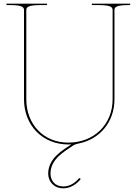

<svg xmlns="http://www.w3.org/2000/svg" viewBox="-20 -780 740 1040"><path d="M600 -725C600 -739.5 606.5 -752.5 675 -752.5H685V-760H477.5V-752.5H515C583.5 -752.5 590 -739.5 590 -725V-242.5C590 -105 488.5 -7.5 350 -7.5C215.5 -7.5 122.5 -107 122.5 -242.5V-725C122.5 -739.5 129 -752.5 197.5 -752.5H235V-760H15V-752.5H35C103.5 -752.5 110 -739.5 110 -725V-242.5C110 -101.5 210 2.5 350 2.5C355.5 2.5 361 2.5 366.5 2C323 31.5 241 75.5 241 161C241.5 201.5 270 240 323 240C352 240 384.5 227.5 414.5 193.5C417.5 190 415 187 414.5 186.5C414 186 410 183.5 407 187C379 219 349 230 323 230C276 230 254 196.5 253.5 161C253.5 81.5 327.5 42 372 11C383.5 3 390.5 0.5 407.5 -3C521 -26.5 600 -119 600 -242.5Z"/></svg>

Font: ZnikomitSC
Style: Regular
Weight: 100
Designer: gluk
Foundry: gluk
Version: Version 0.55